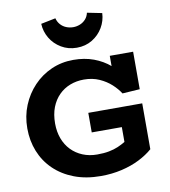

<svg xmlns="http://www.w3.org/2000/svg" viewBox="-102 -1050 1016 1150"><g transform="rotate(-10 406.0 -475.0)"><path d="M419 14Q328 14 256.5 -13.5Q185 -41 135 -89.5Q85 -138 59 -203Q33 -268 33 -343Q33 -418 59.5 -482.5Q86 -547 132.5 -596Q179 -645 241 -672.5Q303 -700 375 -700Q443 -700 498.5 -679.5Q554 -659 596.5 -622.5Q639 -586 666 -537L595 -560V-686H737V-458L631 -451Q613 -480 582.5 -508Q552 -536 510.5 -554.5Q469 -573 417 -573Q372 -573 333 -558Q294 -543 264.5 -513.5Q235 -484 218.5 -441.5Q202 -399 202 -343Q202 -293 217.5 -251.5Q233 -210 262 -180Q291 -150 331 -133.5Q371 -117 419 -117Q460 -117 491 -123Q522 -129 546.5 -139.5Q571 -150 592 -163V-253H409V-372H737V-93Q703 -63 654.5 -38.5Q606 -14 546 0Q486 14 419 14ZM410 -768Q358 -768 316 -793Q274 -818 250 -858.5Q226 -899 224 -946L313 -964Q319 -941 333.5 -925Q348 -909 368 -901Q388 -893 410 -893Q431 -893 451 -901Q471 -909 485.5 -925Q500 -941 505 -964L595 -946Q593 -899 569 -858.5Q545 -818 504 -793Q463 -768 410 -768Z"/></g></svg>

Font: BioRhyme ExtraBold
Style: Regular
Weight: 800
Designer: Aoife Mooney
Foundry: Aoife Mooney Type
Version: Version 1.600;gftools[0.9.33]